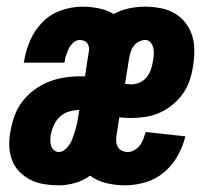

<svg xmlns="http://www.w3.org/2000/svg" viewBox="-20 -548 640 576"><path d="M156 8Q134 8 112.5 4.5Q91 1 72.5 -8Q54 -17 39 -32Q24 -47 16.5 -66.5Q9 -86 8 -108Q7 -130 11 -152Q15 -176 23 -199Q31 -222 46 -242Q61 -262 81.5 -277.5Q102 -293 124.5 -302Q147 -311 171 -315Q195 -319 218 -319H235L246 -391Q248 -398 247 -405Q246 -412 242.5 -417.5Q239 -423 232.5 -425.5Q226 -428 219 -428Q209 -428 200 -420Q191 -412 186.5 -402.5Q182 -393 178.5 -383Q175 -373 174 -363L173 -360H51L53 -368Q58 -399 71.5 -429Q85 -459 108.5 -482.5Q132 -506 164 -517Q196 -528 226 -528Q252 -528 276.5 -523Q301 -518 321 -506Q343 -518 367.5 -523Q392 -528 416 -528Q439 -528 462 -523.5Q485 -519 504 -508Q523 -497 536.5 -479.5Q550 -462 556.5 -441Q563 -420 563 -396.5Q563 -373 559 -349Q556 -328 549 -307Q542 -286 529 -267.5Q516 -249 498 -234Q480 -219 459.5 -210Q439 -201 417.5 -197.5Q396 -194 375 -194Q365 -194 356 -194.5Q347 -195 338 -196L330 -145Q328 -135 328.5 -125.5Q329 -116 333 -108Q337 -100 345.5 -96Q354 -92 364 -92Q374 -92 384 -98Q394 -104 400.5 -113Q407 -122 410.5 -132Q414 -142 417 -152L536 -139Q529 -109 513 -80.5Q497 -52 472 -31Q447 -10 416 -1Q385 8 355 8Q327 8 299.5 1.5Q272 -5 250 -21Q230 -6 205 1Q180 8 156 8ZM375 -295Q388 -295 400.5 -301Q413 -307 421 -317.5Q429 -328 433 -340.5Q437 -353 439 -366Q441 -376 441.5 -385.5Q442 -395 440 -404Q438 -413 432 -420.5Q426 -428 416 -428Q407 -428 397.5 -423.5Q388 -419 382 -411.5Q376 -404 373 -395Q370 -386 368 -377L355 -296Q360 -296 365 -295.5Q370 -295 375 -295ZM157 -92Q166 -92 174.5 -99Q183 -106 188.5 -114.5Q194 -123 197.5 -132.5Q201 -142 204 -151.5Q207 -161 209.5 -170.5Q212 -180 213 -189L218 -218Q203 -218 187.5 -213.5Q172 -209 160 -198Q148 -187 141.5 -172.5Q135 -158 132 -143Q131 -135 131 -126.5Q131 -118 133.5 -110.5Q136 -103 142 -97.5Q148 -92 157 -92Z"/></svg>

Font: Iosevka Heavy Extended
Style: Italic
Weight: 900
Width: 7
Italic angle: -9°
Monospace: yes
Designer: Belleve Invis
Foundry: Belleve Invis
Version: Version 32.5.0; ttfautohint (v1.8.4)